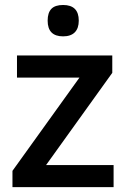

<svg xmlns="http://www.w3.org/2000/svg" viewBox="-20 -769 519 789"><path d="M446.8 0H31.2V-66.9L306.6 -450.2H49.8V-541H441.4V-469.7L169.4 -90.8H446.8ZM175.8 -684.1Q175.8 -716.8 191.2 -732.7Q206.5 -748.5 239.3 -748.5Q303.7 -748.5 303.7 -684.1Q303.7 -652.8 287.4 -636.2Q271 -619.6 239.3 -619.6Q175.8 -619.6 175.8 -684.1Z"/></svg>

Font: Viking Open Sans Light
Style: Bold
Weight: 600
Foundry: Ascender Corporation
Version: Version 2.001